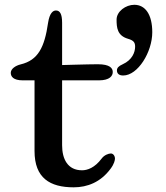

<svg xmlns="http://www.w3.org/2000/svg" viewBox="-20 -780 701 809"><path d="M125.5 -143.6C125.5 -29.8 190.4 9.3 290.5 9.3C348.6 9.3 404.3 -12.7 445.8 -68.8C461.4 -89.4 464.4 -105.5 464.4 -111.8C464.4 -123 457 -133.3 447.3 -133.3C437 -133.3 418.9 -126.5 408.2 -111.8C378.9 -72.8 348.1 -62.5 325.7 -62.5C265.1 -62.5 241.7 -109.9 241.7 -168V-441.4H396C443.4 -441.4 455.1 -460.9 455.1 -476.6C455.1 -492.2 443.8 -509.3 392.1 -509.3C370.6 -509.3 331.1 -508.3 292 -507.3L241.7 -505.9V-684.1C241.7 -722.2 231.9 -735.8 215.8 -735.8C203.6 -735.8 189 -725.6 182.6 -684.1C167.5 -579.6 140.1 -526.4 67.4 -508.8C44.9 -503.4 25.4 -489.7 25.4 -473.1C25.4 -458.5 34.7 -441.4 76.7 -441.4H125.5ZM499 -461.9C561 -461.9 621.6 -561 621.6 -644C621.6 -718.8 592.3 -759.8 545.9 -759.8C509.8 -759.8 471.2 -731.9 471.2 -697.3C471.2 -663.6 474.1 -629.9 519 -616.7C544.4 -609.4 549.3 -600.1 549.3 -583C549.3 -560.1 537.1 -527.3 497.1 -509.3C479.5 -501.5 472.7 -493.7 472.7 -483.4C472.7 -469.7 481.9 -461.9 499 -461.9Z"/></svg>

Font: Stoke
Style: Regular
Weight: 400
Designer: Nicole Fally
Foundry: Nicole Fally
Version: Version 1.002